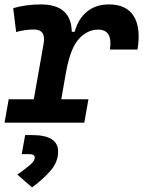

<svg xmlns="http://www.w3.org/2000/svg" viewBox="-32 -547 638 856"><path d="M-11.7 0 6.8 -104.5H118.7L162.6 -353Q173.3 -415.5 119.6 -415.5Q81.1 -415.5 40 -404.3L26.9 -510.7Q85.4 -527.3 149.9 -527.3Q285.6 -527.3 288.1 -405.3H300.8Q316.9 -463.4 356.2 -495.4Q395.5 -527.3 453.1 -527.3Q531.2 -527.3 564 -475.6Q596.7 -423.8 581.1 -326.2H458Q471.7 -415 405.3 -415Q357.9 -415 319.8 -373.8Q281.7 -332.5 262.7 -226.1V-227.5L241.2 -104.5H362.3L343.8 0ZM110.8 288.6 45.4 231.4Q80.6 206.5 101.8 188.5Q123 170.4 123 155.3Q123 140.1 96.7 140.1H64.9L80.1 55.2H110.8Q227.1 55.2 227.1 128.4Q227.1 175.8 192.6 214.8Q158.2 253.9 110.8 288.6Z"/></svg>

Font: Cascadia Code PL SemiBold
Style: Italic
Weight: 600
Italic angle: -10°
Monospace: yes
Designer: Aaron Bell
Foundry: Saja Typeworks
Version: Version 2404.023; ttfautohint (v1.8.4)